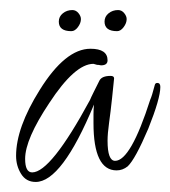

<svg xmlns="http://www.w3.org/2000/svg" viewBox="-20 -382 339 382"><path d="M51 -20Q32 -20 22 -36Q12 -52 12 -72Q12 -128 59 -203Q110 -285 160 -285Q194 -285 194 -262Q194 -252 181 -252Q180 -252 178 -252.5Q176 -253 173 -253L166 -255Q129 -255 78 -177Q30 -105 30 -66Q30 -39 44 -39Q81 -39 159 -183Q161 -188 166 -198Q171 -208 178 -222Q183 -231 200 -231Q207 -231 207 -226L203 -187Q200 -159 197 -137.5Q194 -116 194 -102Q194 -62 209 -62Q240 -62 279 -184Q282 -190 288 -213Q289 -217 293 -217Q299 -217 299 -209Q299 -186 275 -126Q249 -65 234 -51Q224 -43 212 -43Q166 -43 166 -137Q166 -145 166 -154.5Q166 -164 167 -174Q103 -20 51 -20ZM213 -320Q188 -320 188 -339Q188 -349 196 -355.5Q204 -362 215 -362Q222 -362 227 -356Q232 -350 232 -344Q232 -336 226 -328Q220 -320 213 -320ZM122 -320Q97 -320 97 -339Q97 -349 105 -355.5Q113 -362 124 -362Q131 -362 136 -356Q141 -350 141 -344Q141 -336 135 -328Q129 -320 122 -320Z"/></svg>

Font: Ole
Style: Regular
Weight: 400
Designer: Robert E. Leuschke
Foundry: Robert E. Leuschke
Version: Version 1.010; ttfautohint (v1.8.3)